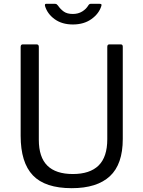

<svg xmlns="http://www.w3.org/2000/svg" viewBox="-20 -974 749 1004"><path d="M622 -247Q622 -115 554.5 -52.5Q487 10 355 10Q216 10 152 -57Q88 -124 88 -264V-728Q88 -742 99 -742H171Q183 -742 183 -729V-243Q183 -152 227.5 -108Q272 -64 361 -64Q450 -64 495.5 -108.5Q541 -153 541 -246V-729Q541 -742 552 -742H611Q622 -742 622 -730ZM501 -954Q508 -954 510 -951.5Q512 -949 510 -943Q498 -903 458.5 -874.5Q419 -846 361 -846Q304 -846 265.5 -874Q227 -902 215 -944V-948Q215 -954 221 -954H267Q273 -954 276 -952Q279 -950 283 -945Q296 -926 313.5 -913.5Q331 -901 361 -901Q389 -901 410 -914Q431 -927 442 -946Q447 -954 454 -954Z"/></svg>

Font: Libre Franklin
Style: Regular
Weight: 400
Designer: Pablo Impallari, Rodrigo Fuenzalida
Foundry: Impallari Type
Version: Version 1.001; ttfautohint (v1.4.1)